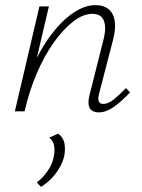

<svg xmlns="http://www.w3.org/2000/svg" viewBox="-20 -435 555 750"><path d="M366 4Q350 4 339.5 -3Q329 -10 326.5 -24.5Q324 -39 329 -61L385 -283Q396 -328 385.5 -354.5Q375 -381 341 -381Q305 -381 266 -351Q227 -321 190 -269Q153 -217 123.5 -148Q94 -79 76 0H47Q70 -91 104 -167.5Q138 -244 179.5 -299Q221 -354 266 -384.5Q311 -415 353 -415Q384 -415 403.5 -399.5Q423 -384 428 -354Q433 -324 422 -281L367 -69Q362 -51 365.5 -40Q369 -29 383 -29Q403 -29 424.5 -46.5Q446 -64 472 -91L488 -74Q454 -38 424 -17Q394 4 366 4ZM38 0 134 -410H171L75 0ZM140 295 124 278Q149 258 167 231.5Q185 205 190 177Q195 152 191 132.5Q187 113 172 103L207 87Q227 101 231.5 124Q236 147 231 174Q226 196 213.5 218.5Q201 241 182.5 260.5Q164 280 140 295Z"/></svg>

Font: Ysabeau ExtraLight
Style: Italic
Weight: 250
Italic angle: -12°
Version: Version 2.000;gftools[0.9.27.dev2+g8671c4b]